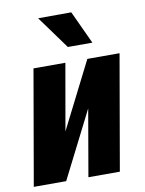

<svg xmlns="http://www.w3.org/2000/svg" viewBox="-92 -809 658 869"><g transform="rotate(-10 236.5 -374.5)"><path d="M176.8 -222.2 331.5 -528.3H479.5L387.7 0H243.2L296.4 -307.1L141.1 0H-7.8L84 -528.3H230.5ZM296.4 -748.5 366.7 -596.7H253.9L144 -748Z"/></g></svg>

Font: Roboto Condensed ExtraBold
Style: Italic
Weight: 800
Italic angle: -12°
Designer: Christian Robertson
Foundry: Google
Version: Version 3.008; 2023